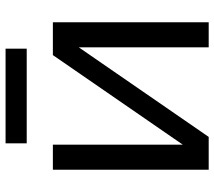

<svg xmlns="http://www.w3.org/2000/svg" viewBox="-60 -710 770 690"><g transform="rotate(-90 325.0 -365.0)"><path d="M590 0H500V-467L178 0H60V-560H150V-93L472 -560H590ZM155 -654V-730H495V-654Z"/></g></svg>

Font: Tektur
Style: Regular
Weight: 400
Designer: Adam Jagosz
Foundry: Adam Jagosz
Version: Version 1.005;gftools[0.9.30]